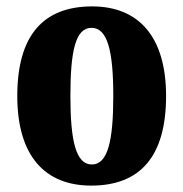

<svg xmlns="http://www.w3.org/2000/svg" viewBox="-20 -570 573 600"><path d="M265 10C419 10 499 -82 499 -270C499 -458 411 -550 268 -550C114 -550 34 -458 34 -270C34 -82 121 10 265 10ZM267 -56C217 -56 200 -130 200 -270C200 -411 216 -483 266 -483C316 -483 334 -411 334 -270C334 -130 317 -56 267 -56Z"/></svg>

Font: Noto Serif Devanagari ExtraCondensed Black
Style: Regular
Weight: 900
Width: 2
Designer: Universal Thirst, Indian Type Foundry and the Monotype Design Team
Foundry: Monotype Imaging Inc.
Version: Version 2.004